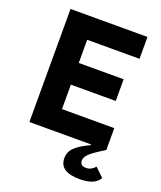

<svg xmlns="http://www.w3.org/2000/svg" viewBox="-163 -800 933 1114"><g transform="rotate(20 303.5 -243.0)"><path d="M77 0V-698H552V-563H229V-420H506V-286H229V-135H552V0Q483 42 461 63.5Q439 85 439 105Q439 138 477 138Q508 138 532 110L585 161Q558 212 463 212Q339 212 339 127Q339 87 368.5 59.5Q398 32 458 4L457 0Z"/></g></svg>

Font: Aneliza
Style: Bold
Weight: 700
Designer: Mike Abbink, Paul van der Laan, Pieter van Rosmalen
Foundry: Bold Monday
Version: Version 3.0